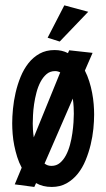

<svg xmlns="http://www.w3.org/2000/svg" viewBox="-20 -701 404 730"><path d="M108.4 -178.7 209 -425.8Q199.2 -430.7 189.5 -430.7Q170.4 -430.7 157 -419.2Q143.6 -407.7 134 -389.6Q124.5 -371.6 118.7 -349.4Q112.8 -327.1 109.6 -304.9Q106.4 -282.7 105.5 -263.2Q104.5 -243.7 104.5 -231.4Q104.5 -222.7 105.2 -208.5Q106 -194.3 108.4 -178.7ZM256.8 -326.2 149.4 -79.1Q155.3 -74.7 161.4 -72.5Q167.5 -70.3 175.8 -70.3Q194.3 -70.3 207.8 -81.5Q221.2 -92.8 230.7 -110.6Q240.2 -128.4 246.1 -150.4Q252 -172.4 255.1 -194.6Q258.3 -216.8 259.5 -236.3Q260.7 -255.9 260.7 -268.6Q260.7 -278.8 260 -293.7Q259.3 -308.6 256.8 -326.2ZM332 -500 302.7 -432.6Q312.5 -413.6 319.3 -391.8Q326.2 -370.1 330.3 -348.1Q334.5 -326.2 336.2 -304.9Q337.9 -283.7 337.9 -265.6Q337.9 -241.2 335 -211.4Q332 -181.6 324.7 -151.1Q317.4 -120.6 305.4 -91.6Q293.5 -62.5 275.4 -40Q257.3 -17.6 232.9 -3.9Q208.5 9.8 176.8 9.8Q142.1 9.8 117.2 -4.9L110.4 9.8L36.1 0L62.5 -63.5Q52.2 -82.5 45.4 -104.2Q38.6 -126 34.2 -147.9Q29.8 -169.9 28.1 -191.7Q26.4 -213.4 26.4 -232.4Q26.4 -256.8 29.3 -287.1Q32.2 -317.4 39.3 -348.4Q46.4 -379.4 58.3 -408.7Q70.3 -438 88.1 -460.7Q106 -483.4 130.6 -497.1Q155.3 -510.7 187.5 -510.7Q216.3 -510.7 238.3 -499L243.2 -509.8ZM315.4 -656.2 207 -543 161.1 -557.6 224.6 -680.7Z"/></svg>

Font: Maiden Orange
Style: Regular
Weight: 400
Designer: Astigmatic (AOETI)
Foundry: Astigmatic (AOETI)
Version: Version 1.001